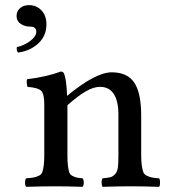

<svg xmlns="http://www.w3.org/2000/svg" viewBox="-20 -719 651 741"><path d="M524.9 -272.9V-122.1Q524.9 -96.7 527.1 -81.3Q529.3 -65.9 532.7 -55.9Q536.1 -45.9 545.7 -41.3Q555.2 -36.6 564.7 -34.4Q574.2 -32.2 594.2 -30.8Q597.7 -26.4 597.7 -14.4Q597.7 -2.4 594.2 2Q529.8 0 481 0Q440.4 0 376 2Q372.1 -2.4 372.1 -14.4Q372.1 -26.4 376 -30.8Q397.5 -32.7 407 -35.4Q416.5 -38.1 424.8 -47.6Q433.1 -57.1 435.1 -73.7Q437 -90.3 437 -122.1V-276.9Q437 -328.6 419.2 -356.2Q401.4 -383.8 366.2 -383.8Q341.3 -383.8 311.8 -366.9Q282.2 -350.1 240.2 -313V-122.1Q240.2 -96.7 241.9 -81.5Q243.7 -66.4 246.6 -56.2Q249.5 -45.9 257.6 -41.3Q265.6 -36.6 273.7 -34.4Q281.7 -32.2 298.8 -30.8Q303.2 -26.4 303.2 -14.4Q303.2 -2.4 298.8 2Q234.4 0 195.8 0Q145.5 0 81.1 2Q76.7 -2.4 76.7 -14.4Q76.7 -26.4 81.1 -30.8Q101.6 -32.2 111.6 -34.4Q121.6 -36.6 131.1 -41.3Q140.6 -45.9 143.8 -56.2Q147 -66.4 148.9 -81.3Q150.9 -96.2 150.9 -122.1V-315.9Q150.9 -355.5 139.6 -367.9Q128.4 -380.4 85.9 -383.8Q81.5 -399.9 84 -413.1Q161.6 -422.9 214.8 -442.9Q224.6 -442.9 228 -433.1Q236.8 -409.2 238.8 -349.1Q349.1 -439.9 411.1 -439.9Q471.2 -439.9 498 -400.4Q524.9 -360.8 524.9 -272.9ZM49.8 -516.1Q43 -522 44.9 -537.1Q74.7 -543.9 97.4 -561.5Q120.1 -579.1 120.1 -596.2Q120.1 -616.2 97.2 -616.2Q75.7 -616.2 59.8 -627Q43.9 -637.7 43.9 -657.2Q43.9 -675.8 57.4 -687.5Q70.8 -699.2 91.8 -699.2Q120.6 -699.2 139.9 -679Q159.2 -658.7 159.2 -625Q159.2 -580.6 127.9 -551.5Q96.7 -522.5 49.8 -516.1Z"/></svg>

Font: Common Serif News
Style: Regular
Weight: 450
Designer: Philipp H. Poll, Khaled Hosny
Foundry: Stefan Peev, Context Ltd.
Version: Version 1.026